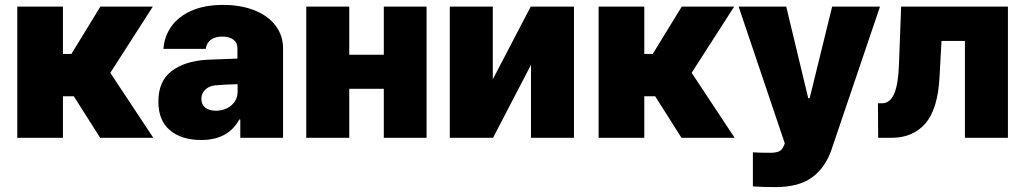

<svg xmlns="http://www.w3.org/2000/svg" viewBox="-20 -557 4138 776"><path d="M49.8 -530.3H234.4V-338.9H268.6L385.7 -530.3H597.7L425.8 -262.7L599.6 0H384.8L278.3 -168H234.4V0H49.8Z M815.4 -315.4 939.5 -320.3V-363.3Q939.5 -384.8 922.9 -397Q906.2 -409.2 878.9 -409.2Q850.1 -409.2 832.5 -396.5Q814.9 -383.8 811.5 -359.4H640.6Q644 -409.2 672.1 -449.5Q700.2 -489.7 753.4 -513.4Q806.6 -537.1 881.8 -537.1Q954.6 -537.1 1009.5 -514.9Q1064.5 -492.7 1094.2 -452.9Q1124 -413.1 1124 -362.3V0H951.2V-74.2H947.3Q902.3 8.8 793 8.8Q713.9 8.8 667 -30.5Q620.1 -69.8 620.1 -146.5Q620.1 -229 673.3 -269.5Q726.6 -310.1 815.4 -315.4ZM852.5 -109.4Q876 -109.4 896.2 -118.9Q916.5 -128.4 928.7 -146.5Q940.9 -164.6 940.4 -188.5V-216.8Q882.3 -215.3 848.6 -211.9Q823.7 -209 808.8 -193.8Q793.9 -178.7 793.9 -157.2Q793.9 -134.3 810.1 -121.8Q826.2 -109.4 852.5 -109.4Z M1391.6 -335.9H1531.2V-530.3H1704.1V0H1531.2V-198.2H1391.6V0H1217.8V-530.3H1391.6Z M2125 -530.3H2299.8V0H2126V-294.9L1972.7 0H1797.9V-530.3H1971.7V-236.3Z M2399.4 -530.3H2584V-338.9H2618.2L2735.4 -530.3H2947.3L2775.4 -262.7L2949.2 0H2734.4L2627.9 -168H2584V0H2399.4Z M3022.9 196.3V58.6Q3048.3 60.5 3092.3 60.5Q3114.7 60.5 3127.7 55.2Q3140.6 49.8 3147.9 32.2L3151.9 22.5L2965.3 -530.3H3157.7L3246.6 -160.2H3252.4L3343.3 -530.3H3536.6L3341.3 45.9Q3317.4 118.2 3263.7 158.7Q3210 199.2 3113.8 199.2Q3059.6 199.2 3022.9 196.3Z M3528.3 -139.6H3544.9Q3576.7 -139.6 3593.5 -177.2Q3610.4 -214.8 3613.3 -295.9L3622.1 -530.3H4053.7V0H3879.9V-391.6H3785.2L3777.3 -246.1Q3770.5 -116.2 3720.2 -58.1Q3669.9 0 3583 0H3529.3Z"/></svg>

Font: Pretendard Std Black
Style: Regular
Weight: 900
Designer: Base glyphs from Inter by Rasmus Andersson; Hangeul glyphs from Noto Sans CJK(Source Han Sans) by Jang Soo-young and Kan
Foundry: Kil Hyung-jin
Version: Version 1.309